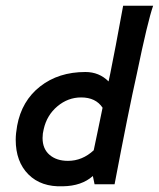

<svg xmlns="http://www.w3.org/2000/svg" viewBox="-20 -645 556 672"><path d="M411 -625H516Q497 -571 459 -387Q430 -258 381 0H311L305 -29Q266 6 200 7Q124 10 79.5 -34.5Q35 -79 35 -156Q35 -177 40 -205Q56 -292 120.5 -342.5Q185 -393 279 -393Q327 -393 360 -360L366 -388Q382 -466 411 -625ZM339 -268Q315 -304 264 -304Q218 -304 181 -273Q144 -242 133 -193Q129 -178 129 -162Q129 -124 153.5 -103Q178 -82 218 -82Q268 -82 308 -119Q312 -139 323 -190.5Q334 -242 339 -268Z"/></svg>

Font: GFS Neohellenic Rg
Style: Bold Italic
Weight: 700
Italic angle: -12°
Designer: Designed by Takis Katsoulidis and George D. Matthiopoulos.
Foundry: Designed by Takis Katsoulidis and George D. Matthiopoulos.
Version: Version 1.0